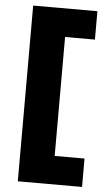

<svg xmlns="http://www.w3.org/2000/svg" viewBox="-58 -797 514 923"><g transform="rotate(5 199.0 -336.0)"><path d="M64 -760H374V-623H230V-49H374V88H64Z"/></g></svg>

Font: Kufam ExtraBold
Style: Regular
Weight: 800
Designer: Wael Morcos, Artur Schmal
Foundry: Original Type
Version: Version 1.300; ttfautohint (v1.8.3)